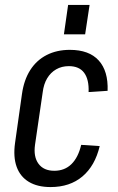

<svg xmlns="http://www.w3.org/2000/svg" viewBox="-20 -750 480 778"><path d="M185 8Q132 8 97 -13Q62 -34 47.5 -74Q33 -114 41 -171L69 -369Q77 -426 102.5 -466Q128 -506 169 -527Q210 -548 263 -548Q341 -548 380 -505Q419 -462 416 -382L339 -377Q341 -428 321 -455Q301 -482 259 -482Q230 -482 207.5 -469Q185 -456 171 -432.5Q157 -409 153 -376L122 -164Q115 -115 136 -86.5Q157 -58 200 -58Q242 -58 269.5 -85Q297 -112 309 -163L384 -158Q365 -78 314 -35Q263 8 185 8ZM343 -730 325 -611H239L256 -730Z"/></svg>

Font: Pathway Extreme Condensed
Style: Italic
Weight: 400
Width: 3
Italic angle: -8°
Version: Version 1.001;gftools[0.9.26]